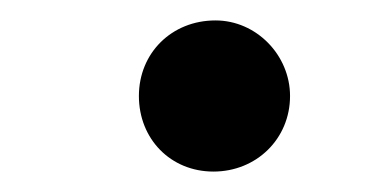

<svg xmlns="http://www.w3.org/2000/svg" viewBox="-20 -479 373 188"><path d="M264 -385C264 -425 231 -459 191 -459C148 -459 116 -427 116 -385C116 -343 147 -311 189 -311C231 -311 264 -343 264 -385Z"/></svg>

Font: XITS
Style: Bold Italic
Weight: 700
Italic angle: -16.33°
Designer: MicroPress Inc., with final additions and corrections provided by Coen Hoffman, Elsevier (retired)
Version: Version 1.105